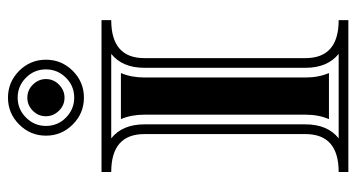

<svg xmlns="http://www.w3.org/2000/svg" viewBox="-223 -657 880 474"><g transform="rotate(-90 217.0 -420.0)"><path d="M143.1 -746.6Q143.1 -717.5 163.6 -697.3Q184.3 -676.8 212.9 -676.8Q241.9 -676.8 262.2 -697.3Q282.7 -718 282.7 -746.6Q282.7 -775.6 262.2 -795.9Q241.5 -816.4 212.9 -816.4Q184.3 -816.4 163.7 -795.8Q143.1 -775.1 143.1 -746.6ZM112.5 -23.9H321Q286.6 -51.5 286.6 -106V-503.4Q286.6 -557.9 321 -585.4H112.5Q147 -557.9 147 -503.4V-106Q147 -51.5 112.5 -23.9ZM159.9 -47.9Q170.9 -73.2 170.9 -106V-503.4Q170.9 -536.1 159.9 -561.5H273.7Q262.7 -536.1 262.7 -503.4V-106Q262.7 -73.2 273.7 -47.9ZM29.3 -609.4H404.3V-585.4Q310.5 -585.4 310.5 -503.4V-106Q310.5 -23.9 404.3 -23.9V0H29.3V-23.9Q123 -23.9 123 -106V-503.4Q123 -585.4 29.3 -585.4ZM167 -746.6Q167 -765.4 180.5 -778.9Q194.1 -792.5 212.9 -792.5Q231.7 -792.5 245.1 -778.8Q258.8 -764.9 258.8 -746.6Q258.8 -727.8 245.1 -714.4Q231.2 -700.7 212.9 -700.7Q194.1 -700.7 180.7 -714.4Q167 -728.3 167 -746.6ZM119.1 -746.6Q119.1 -785.2 146.7 -812.7Q174.3 -840.3 212.9 -840.3Q251.5 -840.3 279.1 -812.7Q306.6 -785.2 306.6 -746.6Q306.6 -708 279.1 -680.4Q251.5 -652.8 212.9 -652.8Q174.3 -652.8 146.7 -680.4Q119.1 -708 119.1 -746.6Z"/></g></svg>

Font: itsadzokeS01
Style: Regular
Weight: 600
Width: 6
Version: Version 0.46